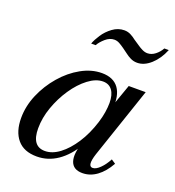

<svg xmlns="http://www.w3.org/2000/svg" viewBox="-127 -779 817 894"><g transform="rotate(20 281.5 -332.0)"><path d="M154 14Q90 14 57.5 -24.5Q25 -63 25 -130Q25 -189 49.5 -246.5Q74 -304 115 -351.5Q156 -399 206.5 -427Q257 -455 308 -455Q365 -455 391.5 -418.5Q418 -382 411 -313L399 -311L445 -441H529L410 -90Q389 -25 417 -25Q433 -25 452.5 -44Q472 -63 488 -93L509 -79Q484 -34 451 -10Q418 14 380 14Q334 14 322 -22Q310 -58 334 -124L339 -111Q303 -50 256 -18Q209 14 154 14ZM181 -23Q217 -23 253 -50Q289 -77 320 -124.5Q351 -172 371 -235Q380 -264 384 -289.5Q388 -315 388 -336Q388 -376 372 -398Q356 -420 326 -420Q291 -420 253.5 -391.5Q216 -363 185 -317Q154 -271 135 -217.5Q116 -164 116 -112Q116 -23 181 -23ZM444 -556Q426 -556 411 -563.5Q396 -571 386 -579L360 -598Q346 -608 334 -614.5Q322 -621 309 -621Q286 -621 265.5 -603Q245 -585 235 -567H213Q220 -587 237 -613Q254 -639 280.5 -658.5Q307 -678 338 -678Q356 -678 371.5 -669.5Q387 -661 395 -654L428 -632Q435 -627 448 -620.5Q461 -614 474 -614Q494 -614 512 -628Q530 -642 541 -662H563Q544 -615 511.5 -585.5Q479 -556 444 -556Z"/></g></svg>

Font: Baskervville Medium
Style: Italic
Weight: 500
Italic angle: -18°
Version: Version 1.100